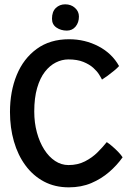

<svg xmlns="http://www.w3.org/2000/svg" viewBox="-20 -840 608 866"><path d="M533 -130.5Q508 -95 472.5 -64.2Q437 -33.5 391.8 -14.2Q346.5 5 290.5 5Q227.5 5 178.2 -21.2Q129 -47.5 94.8 -94Q60.5 -140.5 42.8 -202.2Q25 -264 25 -335Q25 -427.5 55.5 -501.8Q86 -576 145.8 -619.5Q205.5 -663 291.5 -663Q363.5 -663 424.5 -631Q485.5 -599 517 -542Q509 -533 494.5 -521Q480 -509 465.2 -498.2Q450.5 -487.5 440 -481Q436.5 -488.5 427.2 -503.5Q418 -518.5 400.8 -534Q383.5 -549.5 356 -560.8Q328.5 -572 288.5 -572Q259.5 -572 232 -558.2Q204.5 -544.5 182.5 -516.2Q160.5 -488 147.5 -443.2Q134.5 -398.5 134.5 -337Q134.5 -286.5 146.5 -242.5Q158.5 -198.5 179.5 -165.5Q200.5 -132.5 228.5 -114Q256.5 -95.5 289 -95.5Q330.5 -95.5 363.2 -112.2Q396 -129 420.2 -153.2Q444.5 -177.5 461.5 -199Q472 -192.5 486.5 -180Q501 -167.5 513.8 -154.2Q526.5 -141 533 -130.5ZM274 -820.5Q300.5 -820.5 318.2 -804.5Q336 -788.5 336 -765.5Q336 -738.5 321 -720.2Q306 -702 281.5 -702Q254.5 -702 234.5 -715.8Q214.5 -729.5 214.5 -755.5Q214.5 -787.5 231.8 -804Q249 -820.5 274 -820.5Z"/></svg>

Font: Grandstander Thin
Style: Regular
Weight: 400
Version: Version 1.200